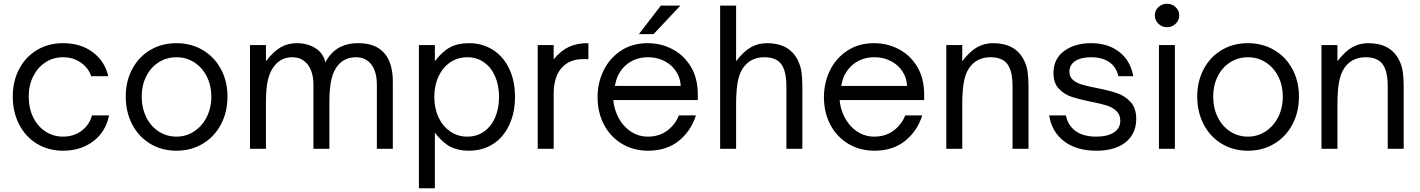

<svg xmlns="http://www.w3.org/2000/svg" viewBox="-20 -793 7566 1023"><path d="M48 -279Q48 -360 82 -425Q116 -490 177 -526.5Q238 -563 316 -563Q409 -563 473.5 -515.5Q538 -468 557 -387H466Q450 -433 409.5 -460.5Q369 -488 316 -488Q264 -488 222.5 -461Q181 -434 157 -386.5Q133 -339 133 -279Q133 -217 156.5 -168.5Q180 -120 222 -92.5Q264 -65 316 -65Q373 -65 414.5 -96Q456 -127 470 -178H561Q543 -90 476.5 -40Q410 10 316 10Q238 10 177 -27Q116 -64 82 -130Q48 -196 48 -279Z M650 -279Q650 -360 684.5 -425Q719 -490 780.5 -526.5Q842 -563 920 -563Q998 -563 1060 -526.5Q1122 -490 1157 -425Q1192 -360 1192 -279Q1192 -196 1157.5 -130.5Q1123 -65 1061 -27.5Q999 10 920 10Q842 10 780.5 -27Q719 -64 684.5 -130Q650 -196 650 -279ZM1106 -279Q1106 -337 1082 -385Q1058 -433 1015.5 -460.5Q973 -488 920 -488Q868 -488 825.5 -461Q783 -434 759 -386Q735 -338 735 -279Q735 -218 759 -169Q783 -120 825.5 -92.5Q868 -65 920 -65Q972 -65 1014.5 -93Q1057 -121 1081.5 -169.5Q1106 -218 1106 -279Z M1312 0V-553H1397V-467Q1438 -520 1476.5 -541.5Q1515 -563 1561 -563Q1617 -563 1659.5 -537Q1702 -511 1714 -461Q1766 -563 1889 -563Q1981 -563 2027 -510.5Q2073 -458 2073 -360V0H1988V-340Q1988 -411 1958.5 -449.5Q1929 -488 1876 -488Q1821 -488 1786 -451Q1758 -421 1746.5 -373Q1735 -325 1735 -250V0H1650V-340Q1650 -410 1619.5 -449Q1589 -488 1537 -488Q1482 -488 1447 -448Q1421 -419 1409 -373Q1397 -327 1397 -250V0Z M2724 -277Q2724 -193 2693.5 -127.5Q2663 -62 2607.5 -26Q2552 10 2478 10Q2421 10 2380 -11Q2339 -32 2297 -86V210H2212V-553H2297V-467Q2338 -520 2379 -541.5Q2420 -563 2478 -563Q2551 -563 2607 -527Q2663 -491 2693.5 -426Q2724 -361 2724 -277ZM2294 -277Q2294 -216 2316.5 -168Q2339 -120 2379 -92.5Q2419 -65 2470 -65Q2521 -65 2559.5 -92.5Q2598 -120 2618.5 -168Q2639 -216 2639 -277Q2639 -337 2618.5 -385Q2598 -433 2559.5 -460.5Q2521 -488 2470 -488Q2419 -488 2379 -461Q2339 -434 2316.5 -385.5Q2294 -337 2294 -277Z M2845 0V-553H2930V-477Q2968 -523 3011 -543Q3054 -563 3111 -563H3115V-478H3086Q3019 -478 2979 -438Q2930 -391 2930 -291V0Z M3164 -275Q3164 -352 3196 -417.5Q3228 -483 3288.5 -523Q3349 -563 3431 -563Q3502 -563 3563 -531Q3624 -499 3661 -437.5Q3698 -376 3698 -290V-260H3248Q3250 -231 3259 -205Q3280 -141 3326.5 -103Q3373 -65 3432 -65Q3492 -65 3535 -97Q3578 -129 3597 -178H3688Q3661 -94 3596 -42Q3531 10 3433 10Q3355 10 3293.5 -27Q3232 -64 3198 -129Q3164 -194 3164 -275ZM3607 -335Q3605 -365 3595 -389Q3574 -436 3530.5 -462Q3487 -488 3433 -488Q3378 -488 3336.5 -462Q3295 -436 3272 -389Q3262 -367 3256 -335ZM3462 -611H3384L3501 -763H3605Z M3817 0V-763H3902V-467Q3943 -520 3981.5 -541.5Q4020 -563 4066 -563Q4183 -563 4229 -476Q4246 -443 4250.5 -408.5Q4255 -374 4255 -333V0H4170V-333Q4170 -421 4138 -457Q4110 -488 4053 -488Q3990 -488 3952 -447Q3925 -419 3913.5 -370Q3902 -321 3902 -236V0Z M4370 -275Q4370 -352 4402 -417.5Q4434 -483 4494.5 -523Q4555 -563 4637 -563Q4708 -563 4769 -531Q4830 -499 4867 -437.5Q4904 -376 4904 -290V-260H4454Q4456 -231 4465 -205Q4486 -141 4532.5 -103Q4579 -65 4638 -65Q4698 -65 4741 -97Q4784 -129 4803 -178H4894Q4867 -94 4802 -42Q4737 10 4639 10Q4561 10 4499.5 -27Q4438 -64 4404 -129Q4370 -194 4370 -275ZM4813 -335Q4811 -365 4801 -389Q4780 -436 4736.5 -462Q4693 -488 4639 -488Q4584 -488 4542.5 -462Q4501 -436 4478 -389Q4468 -367 4462 -335Z M5022 0V-553H5107V-467Q5148 -520 5186.5 -541.5Q5225 -563 5271 -563Q5388 -563 5434 -476Q5451 -443 5455.5 -408.5Q5460 -374 5460 -333V0H5375V-333Q5375 -421 5343 -457Q5315 -488 5258 -488Q5195 -488 5157 -447Q5130 -419 5118.5 -370Q5107 -321 5107 -236V0Z M5570 -178H5659Q5670 -125 5710.5 -95Q5751 -65 5822 -65Q5880 -65 5914.5 -87Q5949 -109 5949 -150Q5949 -182 5928.5 -201.5Q5908 -221 5876.5 -231Q5845 -241 5793 -251Q5728 -264 5688.5 -277.5Q5649 -291 5621 -321Q5593 -351 5593 -404Q5593 -479 5649.5 -521Q5706 -563 5794 -563Q5884 -563 5944 -516Q6004 -469 6018 -387H5939Q5927 -438 5889 -463Q5851 -488 5794 -488Q5739 -488 5708.5 -467.5Q5678 -447 5678 -411Q5678 -383 5697 -367Q5716 -351 5744 -342.5Q5772 -334 5823 -324Q5890 -311 5932 -296.5Q5974 -282 6004 -249.5Q6034 -217 6034 -159Q6034 -81 5978 -35.5Q5922 10 5821 10Q5716 10 5650 -40Q5584 -90 5570 -178Z M6240 0H6155V-553H6240ZM6133 -711Q6133 -737 6152 -755Q6171 -773 6198 -773Q6225 -773 6244 -755Q6263 -737 6263 -711Q6263 -685 6244 -666.5Q6225 -648 6198 -648Q6171 -648 6152 -666.5Q6133 -685 6133 -711Z M6359 -279Q6359 -360 6393.5 -425Q6428 -490 6489.5 -526.5Q6551 -563 6629 -563Q6707 -563 6769 -526.5Q6831 -490 6866 -425Q6901 -360 6901 -279Q6901 -196 6866.5 -130.5Q6832 -65 6770 -27.5Q6708 10 6629 10Q6551 10 6489.5 -27Q6428 -64 6393.5 -130Q6359 -196 6359 -279ZM6815 -279Q6815 -337 6791 -385Q6767 -433 6724.5 -460.5Q6682 -488 6629 -488Q6577 -488 6534.5 -461Q6492 -434 6468 -386Q6444 -338 6444 -279Q6444 -218 6468 -169Q6492 -120 6534.5 -92.5Q6577 -65 6629 -65Q6681 -65 6723.5 -93Q6766 -121 6790.5 -169.5Q6815 -218 6815 -279Z M7021 0V-553H7106V-467Q7147 -520 7185.5 -541.5Q7224 -563 7270 -563Q7387 -563 7433 -476Q7450 -443 7454.5 -408.5Q7459 -374 7459 -333V0H7374V-333Q7374 -421 7342 -457Q7314 -488 7257 -488Q7194 -488 7156 -447Q7129 -419 7117.5 -370Q7106 -321 7106 -236V0Z"/></svg>

Font: Open Sauce One
Style: Regular
Weight: 400
Designer: Alfredo Marco Pradil
Foundry: Creative Sauce Fz LLC
Version: Version 1.477